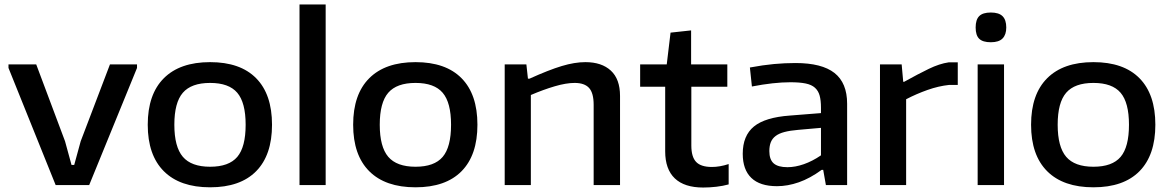

<svg xmlns="http://www.w3.org/2000/svg" viewBox="-20 -828 5235 859"><path d="M18 -524V-540H142L271 -196L300 -90H312L341 -196L472 -540H593V-524L379 0H229Z M920 10Q785 10 713 -62Q641 -134 641 -270Q641 -406 713 -478Q785 -550 920 -550Q1055 -550 1126 -478Q1197 -406 1197 -270Q1197 -134 1126 -62Q1055 10 920 10ZM920 -82Q1004 -82 1041.5 -126Q1079 -170 1079 -270Q1079 -369 1041.5 -413Q1004 -457 920 -457Q836 -457 798 -413Q760 -369 760 -270Q760 -171 798 -126.5Q836 -82 920 -82Z M1320 -808H1437V0H1320Z M1839 10Q1704 10 1632 -62Q1560 -134 1560 -270Q1560 -406 1632 -478Q1704 -550 1839 -550Q1974 -550 2045 -478Q2116 -406 2116 -270Q2116 -134 2045 -62Q1974 10 1839 10ZM1839 -82Q1923 -82 1960.5 -126Q1998 -170 1998 -270Q1998 -369 1960.5 -413Q1923 -457 1839 -457Q1755 -457 1717 -413Q1679 -369 1679 -270Q1679 -171 1717 -126.5Q1755 -82 1839 -82Z M2238 -540H2335L2342 -476H2349Q2435 -515 2493 -532.5Q2551 -550 2599 -550Q2672 -550 2713 -512Q2754 -474 2754 -399V0H2636V-359Q2636 -412 2615.5 -434.5Q2595 -457 2551 -457Q2513 -457 2462 -442Q2411 -427 2355 -403V0H2238Z M3126 11Q3042 11 2999 -30Q2956 -71 2956 -151V-440H2844V-540H2963L2980 -682L3072 -692V-540H3234V-440H3073V-177Q3073 -126 3094.5 -103.5Q3116 -81 3165 -81Q3200 -81 3240 -94V-3Q3215 4 3185 7.5Q3155 11 3126 11Z M3456 5Q3380 5 3341.5 -32Q3303 -69 3303 -140Q3303 -221 3353 -262Q3403 -303 3514 -311L3653 -322V-346Q3653 -379 3647 -400.5Q3641 -422 3626 -435.5Q3611 -449 3584.5 -454.5Q3558 -460 3516 -460Q3442 -460 3344 -441L3335 -526Q3394 -537 3442.5 -541.5Q3491 -546 3539 -546Q3657 -546 3713.5 -501.5Q3770 -457 3770 -364V0H3675L3663 -68H3656Q3604 -30 3554 -12.5Q3504 5 3456 5ZM3503 -80Q3538 -80 3576.5 -93.5Q3615 -107 3653 -133V-256L3551 -247Q3515 -244 3490 -237.5Q3465 -231 3450 -219.5Q3435 -208 3428.5 -191.5Q3422 -175 3422 -152Q3422 -114 3441.5 -97Q3461 -80 3503 -80Z M3917 -540H4014L4021 -462H4025Q4088 -497 4135.5 -520Q4183 -543 4224 -549H4265V-448H4226Q4179 -443 4129.5 -425.5Q4080 -408 4034 -384V0H3917Z M4413 -639Q4377 -639 4361 -654.5Q4345 -670 4345 -705Q4345 -740 4361 -756Q4377 -772 4413 -772Q4449 -772 4465.5 -755.5Q4482 -739 4482 -705Q4482 -673 4465.5 -656Q4449 -639 4413 -639ZM4354 -540H4472V0H4354Z M4872 10Q4737 10 4665 -62Q4593 -134 4593 -270Q4593 -406 4665 -478Q4737 -550 4872 -550Q5007 -550 5078 -478Q5149 -406 5149 -270Q5149 -134 5078 -62Q5007 10 4872 10ZM4872 -82Q4956 -82 4993.5 -126Q5031 -170 5031 -270Q5031 -369 4993.5 -413Q4956 -457 4872 -457Q4788 -457 4750 -413Q4712 -369 4712 -270Q4712 -171 4750 -126.5Q4788 -82 4872 -82Z"/></svg>

Font: Encode Sans Wide
Style: Medium
Weight: 500
Designer: Pablo Impallari, Andres Torresi
Foundry: Pablo Impallari, Andres Torresi
Version: Version 1.000; ttfautohint (v1.00) -l 8 -r 50 -G 200 -x 14 -